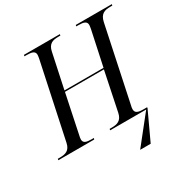

<svg xmlns="http://www.w3.org/2000/svg" viewBox="-224 -884 1226 1264"><g transform="rotate(-30 388.5 -252.0)"><path d="M480 210H560L660 -5L659 -10H633C590 -10 570 -18 570 -46C570 -54 571 -62 574 -73L693 -637C705 -695 738 -704 780 -704H796L798 -714H524L522 -704H539C578 -704 601 -697 601 -670C601 -663 599 -651 597 -640L541 -378H244L300 -641C311 -695 344 -704 385 -704H401L403 -714H130L128 -704H145C185 -704 208 -697 208 -670C208 -664 206 -651 204 -641L83 -72C72 -19 39 -10 -3 -10H-19L-21 0H252L255 -10H238C199 -10 176 -16 176 -44C176 -51 178 -63 180 -71L242 -368H538L477 -73C466 -19 432 -10 391 -10H375L373 0H647Z"/></g></svg>

Font: Noto Serif Display SemiCondensed
Style: Italic
Weight: 400
Width: 4
Italic angle: -12°
Designer: Monotype Design Team
Foundry: Monotype Imaging Inc.
Version: Version 2.009